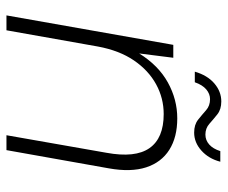

<svg xmlns="http://www.w3.org/2000/svg" viewBox="-74 -614 689 580"><g transform="rotate(90 270.0 -324.5)"><path d="M27 0 116 -504H155L142 -401Q178 -459 229.5 -487.5Q281 -516 338 -516Q395 -516 433 -492Q471 -468 486 -422Q501 -376 489 -309L434 0H389L442 -302Q458 -389 428 -432Q398 -475 325 -475Q277 -475 235 -452Q193 -429 163 -385Q133 -341 121 -276L72 0ZM197 -569Q208 -607 232.5 -628Q257 -649 287 -649Q311 -649 326 -637Q341 -625 354.5 -613Q368 -601 387 -601Q404 -601 417 -612.5Q430 -624 437 -646H469Q460 -611 435.5 -589Q411 -567 381 -567Q357 -567 342 -579Q327 -591 313.5 -603Q300 -615 280 -615Q264 -615 250.5 -603.5Q237 -592 229 -569Z"/></g></svg>

Font: DM Sans ExtraLight
Style: Italic
Weight: 250
Italic angle: -10°
Designer: Colophon Foundry, Jonny Pinhorn
Foundry: Colophon Foundry
Version: Version 4.004;gftools[0.9.30]